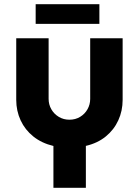

<svg xmlns="http://www.w3.org/2000/svg" viewBox="-20 -696 665 919"><path d="M235.7 203V2.7Q179.7 -10.7 139.8 -42.5Q100 -74.3 78.8 -119.8Q57.7 -165.3 57.7 -218V-512.7H212.7V-222.7Q212.7 -195.7 225.7 -173Q238.7 -150.3 261.3 -136.7Q284 -123 312.3 -123Q341 -123 363.5 -136.7Q386 -150.3 398.8 -173Q411.7 -195.7 411.7 -222.7V-512.7H567V-218Q567 -165.3 546.3 -120.2Q525.7 -75 486.3 -42.8Q447 -10.7 391 2.3V203ZM150.7 -581.7V-676H455.7V-581.7Z"/></svg>

Font: MuseoModerno Thin
Style: Regular
Weight: 100
Designer: Pablo Cosgaya, Héctor Gatti, Marcela Romero, and the Authors of The MuseoModerno Project.
Foundry: Omnibus-Type Team
Version: Version 1.003